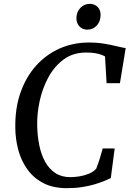

<svg xmlns="http://www.w3.org/2000/svg" viewBox="-20 -973 679 1001"><path d="M328.9 8Q256.4 8 205.4 -18.7Q154.4 -45.5 122.2 -90.7Q90.1 -135.9 75.1 -192.3Q60.1 -248.8 59.8 -307.8Q58.3 -409.4 87.3 -491.4Q116.3 -573.3 168.8 -631.4Q221.4 -689.4 291.6 -720.4Q361.9 -751.3 443 -751.3Q487.4 -751.3 524.9 -744.9Q562.5 -738.6 590.6 -731.5Q618.8 -724.5 635.3 -722.2L605.3 -539.1H535.8L527.5 -678.9Q518 -684.2 505.2 -688.7Q492.3 -693.2 473.9 -696.2Q455.5 -699.1 428.6 -699.1Q361.4 -699.1 312.6 -663.5Q263.9 -627.9 232.6 -570.6Q201.3 -513.3 186.8 -446.2Q172.4 -379.2 173.9 -316.4Q175.2 -263.1 185 -214.8Q194.9 -166.6 215.4 -129.4Q236 -92.2 268.5 -70.8Q300.9 -49.4 347.1 -49.4Q367.7 -49.4 393.4 -53.4Q419.2 -57.5 442.9 -67.1Q466.7 -76.8 481.5 -93.3Q486.2 -104.7 490.7 -117.5Q495.1 -130.3 499.3 -143.8Q503.5 -157.4 507.6 -171.3Q511.7 -185.2 515.2 -198.8H577.9L557.6 -44.4Q543.6 -37.6 522.1 -28.8Q500.6 -20 472 -11.6Q443.5 -3.2 407.7 2.4Q371.9 8 328.9 8ZM435.4 -818.4Q419.1 -818.4 406 -826.1Q393 -833.8 385.5 -847.7Q378.1 -861.5 378.4 -879.8Q379.1 -911.7 399.4 -932.3Q419.6 -952.9 448.2 -952.9Q472.9 -952.9 488.8 -937Q504.8 -921.1 504.5 -895.1Q504.3 -861.2 484.4 -839.8Q464.5 -818.4 435.4 -818.4Z"/></svg>

Font: Merriweather Light
Style: Italic
Weight: 300
Italic angle: -7.8°
Designer: Eben Sorkin
Foundry: Eben Sorkin
Version: Version 2.101